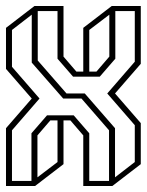

<svg xmlns="http://www.w3.org/2000/svg" viewBox="-20 -621 490 641"><path d="M0 0V-193L86 -292L0 -391V-528L95 -601H192V-432L235 -382H258V-528L353 -601H450V-408L364 -309L450 -210V-73L355 0H258V-169L215 -219H192V-73L97 0ZM224 -365 172 -425V-584H106V-419L202 -309H263L364 -193V-29L430 -80V-203L338 -309L339 -310L430 -415V-584H365V-425L313 -365ZM345 -432V-572L278 -521V-382H302ZM20 -186V-17H85V-176L137 -236H226L278 -176V-17H344V-186L252 -292H191L86 -412V-572L20 -521V-398L112 -292L111 -291ZM105 -169V-29L172 -80V-219H148Z"/></svg>

Font: Imposible
Style: Regular
Weight: 400
Designer: Rodrigo Fuenzalida
Foundry: fragTYPE
Version: Version 1.000